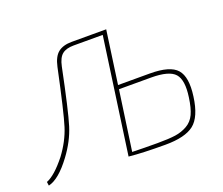

<svg xmlns="http://www.w3.org/2000/svg" viewBox="-128 -861 1207 1041"><g transform="rotate(-20 476.0 -341.0)"><path d="M530 -384H713Q830 -384 869 -339Q908 -294 893 -186Q878 -73 826.5 -32.5Q775 8 661 8Q529 8 452 0H451L545 -668H377Q334 -668 311 -649.5Q288 -631 278 -583Q229 -344 204.5 -265Q180 -186 124 -111Q52 -14 -9 0L-12 -22Q37 -41 103 -124Q156 -195 179.5 -269.5Q203 -344 255 -589Q267 -645 295.5 -667.5Q324 -690 374 -690H573ZM527 -361 478 -17Q546 -15 624 -15Q690 -15 727.5 -20.5Q765 -26 796.5 -44Q828 -62 844 -96.5Q860 -131 868 -190Q882 -286 849 -323.5Q816 -361 712 -361Z"/></g></svg>

Font: Exo 2.0 Thin
Style: Italic
Weight: 250
Italic angle: -8°
Designer: Natanael Gama
Version: Version 1.001;PS 001.001;hotconv 1.0.70;makeotf.lib2.5.58329